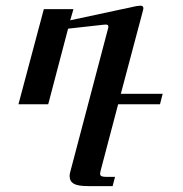

<svg xmlns="http://www.w3.org/2000/svg" viewBox="-20 -359 631 661"><path d="M540 -36.1 530.8 0H386.7L327.1 226.1Q324.7 234.9 324.7 238.8Q324.7 245.6 330.1 247.8Q335.4 250 348.6 250H376L367.7 281.7H282.7Q248 281.7 233.9 273.4Q219.7 265.1 219.7 247.1Q219.7 239.7 221.7 233.4L352.1 -261.2Q353 -262.7 353 -266.6Q353 -270.5 351.3 -272.5Q349.6 -274.4 343.8 -274.4Q338.4 -274.4 336.4 -273.9L214.4 -260.3L146 0H43.5L130.9 -327.6H232.9L221.7 -289.1L449.2 -337.9Q454.1 -338.9 457.5 -338.9Q460.9 -338.9 463.4 -339.4Q473.1 -339.4 473.6 -331.5Q473.6 -327.6 472.2 -322.8L396 -36.1Z"/></svg>

Font: Arian Grqi
Style: Regular
Weight: 400
Designer: Ruben Hakobyan (Tarumian)
Foundry: Ruben Hakobyan (Tarumian)
Version: Version 1.003